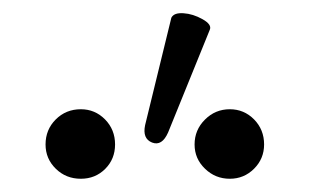

<svg xmlns="http://www.w3.org/2000/svg" viewBox="-20 -748 468 290"><path d="M233.9 -547.9Q224.6 -526.9 209.7 -532.7Q194.8 -538.6 199.2 -559.1L238.8 -721.2Q242.7 -729 257.1 -728Q271.5 -727.1 285.9 -719Q300.3 -710.9 296.9 -703.1ZM102.1 -478Q79.6 -478 64.2 -493.2Q48.8 -508.3 48.8 -529.8Q48.8 -552.2 64.2 -567.6Q79.6 -583 102.1 -583Q123.5 -583 138.7 -567.6Q153.8 -552.2 153.8 -529.8Q153.8 -507.8 138.9 -492.9Q124 -478 102.1 -478ZM327.1 -478Q305.2 -478 289.6 -493.2Q273.9 -508.3 273.9 -529.8Q273.9 -551.8 289.6 -567.4Q305.2 -583 327.1 -583Q348.6 -583 363.8 -567.6Q378.9 -552.2 378.9 -529.8Q378.9 -508.3 363.8 -493.2Q348.6 -478 327.1 -478Z"/></svg>

Font: Junicode SmCond
Style: Regular
Weight: 400
Width: 4
Designer: Peter S. Baker
Version: Version 2.206